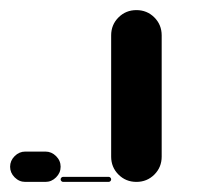

<svg xmlns="http://www.w3.org/2000/svg" viewBox="-20 -360 440 380"><path d="M30 -60Q18 -60 9 -51Q0 -42 0 -30Q0 -18 9 -9Q18 0 30 0H70Q82 0 91 -9Q100 -18 100 -30Q100 -42 91 -51Q82 -60 70 -60Z M105 -10Q103 -10 101.5 -8.5Q100 -7 100 -5Q100 -3 101.5 -1.5Q103 0 105 0H195Q197 0 198.5 -1.5Q200 -3 200 -5Q200 -7 198.5 -8.5Q197 -10 195 -10Z M200 -50H300V-290H200ZM250 -100Q229 -100 214.5 -85.5Q200 -71 200 -50Q200 -29 214.5 -14.5Q229 0 250 0Q271 0 285.5 -14.5Q300 -29 300 -50Q300 -71 285.5 -85.5Q271 -100 250 -100ZM250 -340Q229 -340 214.5 -325.5Q200 -311 200 -290Q200 -269 214.5 -254.5Q229 -240 250 -240Q271 -240 285.5 -254.5Q300 -269 300 -290Q300 -311 285.5 -325.5Q271 -340 250 -340Z M300 0Q300 0 300 0Q300 0 300 0Q300 0 300 0Q300 0 300 0H400Q400 0 400 0Q400 0 400 0Q400 0 400 0Q400 0 400 0Z"/></svg>

Font: Wavefont SemiBold
Style: Regular
Weight: 600
Version: Version 3.004;gftools[0.9.33]